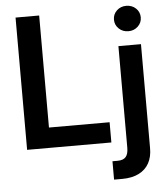

<svg xmlns="http://www.w3.org/2000/svg" viewBox="-61 -793 915 1052"><g transform="rotate(-5 396.0 -267.5)"><path d="M63 0V-727.5H192.9V-111.3H526.4V0ZM610.8 -522.5H734.9V48.3Q735.4 97.2 716.1 132.1Q696.8 167 659.4 185.5Q622.1 204.1 567.9 204.1H523.4V103H551.8Q583 103 596.9 86.9Q610.8 70.8 610.8 36.6ZM672.9 -599.1Q641.6 -599.1 620.4 -619.4Q599.1 -639.6 599.1 -668.9Q599.1 -698.7 620.4 -718.8Q641.6 -738.8 672.4 -738.8Q704.1 -738.8 725.3 -718.8Q746.6 -698.7 746.6 -668.9Q746.6 -639.6 725.3 -619.4Q704.1 -599.1 672.9 -599.1Z"/></g></svg>

Font: Inter 28pt SemiBold
Style: Regular
Weight: 600
Designer: Rasmus Andersson
Foundry: rsms
Version: Version 4.001;git-66647c0bb